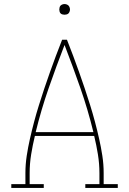

<svg xmlns="http://www.w3.org/2000/svg" viewBox="-20 -932 640 952"><path d="M36 0V-19H106V-74Q106 -117 112.5 -159.5Q119 -202 128.5 -244Q138 -286 149 -327.5Q160 -369 173 -410.5Q186 -452 199.5 -492.5Q213 -533 227.5 -573.5Q242 -614 257 -654.5Q272 -695 288 -735H312Q328 -695 343 -654.5Q358 -614 372.5 -573.5Q387 -533 400.5 -492.5Q414 -452 427 -410.5Q440 -369 451 -327.5Q462 -286 471.5 -244Q481 -202 487.5 -159.5Q494 -117 494 -74V-19H564V0H403V-19H473V-74Q473 -120 465.5 -166.5Q458 -213 447 -258H153Q142 -213 134.5 -166.5Q127 -120 127 -74V-19H197V0ZM157 -277H443Q416 -388 378.5 -495.5Q341 -603 300 -709Q259 -603 221.5 -495.5Q184 -388 157 -277ZM300 -859Q295 -859 289.5 -860.5Q284 -862 280.5 -865.5Q277 -869 275.5 -874.5Q274 -880 274 -885Q274 -890 275.5 -895.5Q277 -901 280.5 -904.5Q284 -908 289.5 -910Q295 -912 300 -912Q305 -912 310.5 -910Q316 -908 319.5 -904.5Q323 -901 325 -895.5Q327 -890 327 -885Q327 -880 325 -874.5Q323 -869 319.5 -865.5Q316 -862 310.5 -860.5Q305 -859 300 -859Z"/></svg>

Font: Iosevka Curly Slab ThEx
Style: Regular
Weight: 100
Width: 7
Monospace: yes
Designer: Belleve Invis
Foundry: Belleve Invis
Version: Version 11.1.0; ttfautohint (v1.8.3)